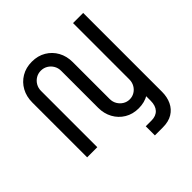

<svg xmlns="http://www.w3.org/2000/svg" viewBox="-239 -888 1281 1281"><g transform="rotate(-45 401.5 -248.0)"><path d="M493 216V130H547Q589.8 130 613.3 104.7Q636.8 79.4 636.8 32.2V-284H732.6V44Q732.6 93.2 714.2 132.3Q695.8 171.4 659.4 193.7Q623 216 568.6 216ZM544.8 12.4Q489.2 12.4 446.4 -13.3Q403.6 -39 379.6 -83.1Q355.6 -127.2 355.6 -182.2V-530.8Q355.6 -558 342.6 -580Q329.6 -602 308 -614.8Q286.4 -627.6 260.4 -627.6Q234.4 -627.6 212.9 -614.8Q191.4 -602 178.6 -580Q165.8 -558 165.8 -530.8V0H70V-517.8Q70 -573.4 94 -617.2Q118 -661 161 -686.7Q204 -712.4 260.4 -712.4Q317 -712.4 360 -686.7Q403 -661 427.2 -617.2Q451.4 -573.4 451.4 -517.8V-169.2Q451.4 -141.6 464.4 -119.8Q477.4 -98 498.5 -85.2Q519.6 -72.4 544.8 -72.4Q570 -72.4 591 -85.2Q612 -98 624.4 -119.8Q636.8 -141.6 636.8 -169.2V-700H732.6V-182.2Q732.6 -127.2 709 -83.1Q685.4 -39 643.2 -13.3Q601 12.4 544.8 12.4Z"/></g></svg>

Font: MuseoModerno Thin
Style: Regular
Weight: 100
Designer: Pablo Cosgaya, Héctor Gatti, Marcela Romero, and the Authors of The MuseoModerno Project.
Foundry: Omnibus-Type Team
Version: Version 1.003